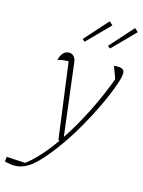

<svg xmlns="http://www.w3.org/2000/svg" viewBox="-227 -785 790 1060"><g transform="rotate(15 168.0 -255.0)"><path d="M161 0 103 -436Q77 -435 64.5 -433Q52 -431 41 -426Q46 -452 60 -467.5Q74 -483 93 -483Q122 -483 133 -449L185 -28H187Q240 -108 289.5 -206Q339 -304 377 -407L351 -477Q355 -478 371 -478Q391 -478 401 -471.5Q411 -465 411 -448Q411 -429 396 -385Q374 -322 341 -252.5Q308 -183 269 -115Q230 -47 188.5 11.5Q147 70 108.5 113Q70 156 39 175Q2 198 -37 198Q-62 198 -94 189L-90 162L16 168Q52 141 91 98Q130 55 169 -1ZM265 -708 285 -690 160 -563 146 -575ZM410 -708 430 -690 305 -563 291 -575Z"/></g></svg>

Font: Piazzolla Thin
Style: Italic
Weight: 100
Italic angle: -11.3°
Designer: Juan Pablo del Peral
Foundry: Huerta Tipografica
Version: Version 1.330